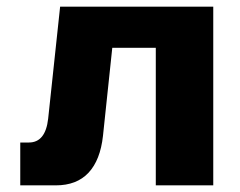

<svg xmlns="http://www.w3.org/2000/svg" viewBox="-20 -558 723 578"><path d="M41 0V-129H67Q117 -129 125 -201L161 -538H622V0H449V-414H318L290 -149Q282 -76 246.5 -38Q211 0 148 0Z"/></svg>

Font: Geist ExtBd
Style: Regular
Weight: 400
Designer: Basement.studio, Andrés Briganti, Mateo Zaragoza
Foundry: Basement.studio, Vercel, Andrés Briganti, Guido Ferreyra, Mateo Zaragoza
Version: Version 1.401